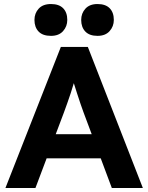

<svg xmlns="http://www.w3.org/2000/svg" viewBox="-20 -933 736 953"><path d="M7 0 282 -700H416L689 0H535L394 -377Q388 -393 379.5 -418Q371 -443 362 -471Q353 -499 345 -524.5Q337 -550 333 -567H360Q354 -545 346.5 -520.5Q339 -496 331 -470.5Q323 -445 314 -421Q305 -397 297 -374L156 0ZM135 -147 184 -267H505L555 -147ZM383 -834Q383 -867 404 -890Q425 -913 464 -913Q504 -913 524.5 -892Q545 -871 545 -834Q545 -802 524 -778.5Q503 -755 464 -755Q424 -755 403.5 -776.5Q383 -798 383 -834ZM151 -834Q151 -867 172 -890Q193 -913 233 -913Q273 -913 293.5 -892Q314 -871 314 -834Q314 -802 293 -778.5Q272 -755 233 -755Q192 -755 171.5 -776.5Q151 -798 151 -834Z"/></svg>

Font: Mach SemiBold
Style: Regular
Weight: 600
Version: Version 1.002